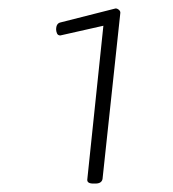

<svg xmlns="http://www.w3.org/2000/svg" viewBox="-20 -783 410 455"><path d="M201 -348Q185 -348 187 -359L225 -722L123 -699Q117 -699 115 -704Q113 -709 113 -713Q113 -728 124 -730L254 -763Q258 -763 262 -759.5Q266 -756 265 -751L223 -359Q221 -348 206 -348Z"/></svg>

Font: Asap Expanded Expanded Thin
Style: Italic
Weight: 100
Width: 7
Italic angle: -6°
Designer: Pablo Cosgaya
Foundry: Omnibus-Type
Version: Version 3.001; ttfautohint (v1.8.4.7-5d5b)